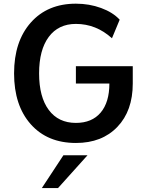

<svg xmlns="http://www.w3.org/2000/svg" viewBox="-20 -749 775 1019"><path d="M382.8 -622.1Q290 -622.1 238.8 -553.2Q187.5 -484.4 187.5 -359.4Q187.5 -234.4 238.8 -165.5Q290 -96.7 382.8 -96.7Q467.8 -96.7 514.2 -151.4Q560.5 -206.1 560.5 -305.7H382.8V-397.5H684.6V-305.7Q684.6 -161.1 603 -75.7Q521.5 9.8 382.8 9.8Q231.4 9.8 143.1 -89.8Q54.7 -189.5 54.7 -359.4Q54.7 -529.3 143.6 -629.4Q232.4 -729.5 382.8 -729.5Q454.1 -729.5 516.6 -706.5Q579.1 -683.6 615.2 -644.5L574.2 -545.9Q490.2 -622.1 382.8 -622.1ZM202.1 249 316.4 75.2H444.3L288.1 249Z"/></svg>

Font: Min Sans SemiBold
Style: Regular
Weight: 600
Designer: Jinseong-Kim, NotoSansCJK, Nunito
Foundry: Jinseong-Kim
Version: Version 1.400;Glyphs 3.1.2 (3151)